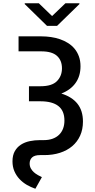

<svg xmlns="http://www.w3.org/2000/svg" viewBox="-20 -953 590 1192"><path d="M57.5 48.7Q57.5 11 71.9 -14.4Q86.3 -39.8 110.1 -55Q133.9 -70.3 164.6 -76.7Q195.3 -83.1 228 -83.1H252.1Q282.3 -83.1 306.1 -91.6Q329.9 -100.1 346.2 -115.8Q362.6 -131.4 371.3 -153.9Q380 -176.5 380 -204.5Q380 -265.3 342.3 -294.7Q304.7 -324.2 230.5 -324.2H159.8V-417.6H231.5Q302.6 -417.6 333.8 -449.6Q364.7 -481.2 364.7 -528.8Q364.7 -578.1 333.6 -606.2Q302.6 -634.2 236.9 -634.2H95.2V-727.3H236.9Q266.7 -727.3 296.2 -723Q325.6 -718.8 352.6 -709.5Q379.6 -700.3 402.9 -685.5Q426.1 -670.8 443.2 -650.2Q460.2 -629.6 470 -602.5Q479.8 -575.3 479.8 -541.2Q479.8 -480.8 449.2 -437.9Q418.7 -394.9 360.8 -372.2Q426.8 -351.9 460.9 -308.9Q495 -266 495 -198.2Q495 -149.5 477.5 -110.8Q459.9 -72.1 428.1 -45.3Q396.3 -18.5 352.1 -4.3Q307.9 9.9 255 9.9H229Q194.6 9.9 179.3 24.3Q164.1 38.7 164.1 61.8Q164.1 79.2 171.5 92.7Q179 106.2 190.3 116.3Q201.7 126.4 215 133.9Q228.3 141.3 240.1 146.7L199.6 218.8Q171.5 209.5 146 194.4Q120.4 179.3 100.7 158.2Q81 137.1 69.2 109.7Q57.5 82.4 57.5 48.7ZM220.9 -932.9 303.3 -853.3 386.4 -932.9H473V-927.6L334.5 -792.6H271.7L133.5 -927.6V-932.9Z"/></svg>

Font: Inter P Medium
Style: Regular
Weight: 500
Designer: Rasmus Andersson
Foundry: rsms
Version: Version 3.018;git-588b23468